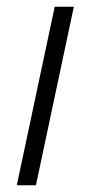

<svg xmlns="http://www.w3.org/2000/svg" viewBox="-20 -552 273 572"><path d="M30 0 143 -532H200L87 0Z"/></svg>

Font: Noto Sans UI Light
Style: Italic
Weight: 300
Italic angle: -12°
Designer: Monotype Design Team
Foundry: Monotype Imaging Inc.
Version: Version 1.901